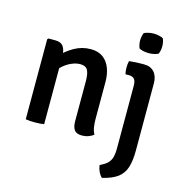

<svg xmlns="http://www.w3.org/2000/svg" viewBox="-128 -806 1085 1143"><g transform="rotate(15 414.5 -235.0)"><path d="M123.5 -499.5Q158.5 -499.5 173.2 -477.8Q188 -456 188 -418V0Q176.5 2 161.5 3Q146.5 4 131.5 4Q116.5 4 101.5 3Q86.5 2 74.5 0V-493L81 -499.5ZM475.5 -109.5Q475.5 -83 479.2 -59Q483 -35 493.5 -17.5Q481.5 -7 462.2 0Q443 7 422 7Q388.5 7 375 -11.2Q361.5 -29.5 361.5 -65V-311Q361.5 -358 349.5 -379.5Q337.5 -401 303.5 -401Q280 -401 252.8 -389.8Q225.5 -378.5 200.5 -357Q175.5 -335.5 159.5 -305.5V-412.5Q193.5 -450 240.5 -476.8Q287.5 -503.5 341.5 -503.5Q388 -503.5 417.5 -481.5Q447 -459.5 461.2 -422Q475.5 -384.5 475.5 -337ZM756 11Q756 73 743 114.2Q730 155.5 696.8 180.5Q663.5 205.5 602.5 219.5Q590.5 209 581.2 189.8Q572 170.5 569.5 149.5Q598 136 614 121.5Q630 107 637 84.8Q644 62.5 644 26.5V-359.5Q644 -385.5 634.2 -399Q624.5 -412.5 599.5 -412.5H578.5Q574 -432.5 574 -452.5Q574 -462 575 -472.5Q576 -483 578.5 -493.5Q600.5 -496 622.2 -497Q644 -498 656.5 -498H671.5Q711 -498 733.5 -472.8Q756 -447.5 756 -403.5ZM610.5 -629.5Q610.5 -641 613 -654Q615.5 -667 620 -677Q630 -682.5 646.8 -686.2Q663.5 -690 679 -690Q694.5 -690 712 -686.2Q729.5 -682.5 738 -677Q742.5 -667 745 -653.8Q747.5 -640.5 747.5 -629.5Q747.5 -618.5 745 -605.2Q742.5 -592 738 -582.5Q730 -577 712.2 -573.2Q694.5 -569.5 679 -569.5Q663.5 -569.5 646.2 -573Q629 -576.5 620 -582.5Q615.5 -592 613 -605.2Q610.5 -618.5 610.5 -629.5Z"/></g></svg>

Font: Signika Light Medium
Style: Regular
Weight: 500
Version: Version 2.003;gftools[0.9.32]